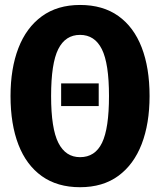

<svg xmlns="http://www.w3.org/2000/svg" viewBox="-20 -749 655 786"><path d="M592.3 -355.9Q592.3 -243.1 560 -159.2Q527.7 -75.4 464.4 -29Q401 17.4 307.7 17.4Q214.9 17.4 151.3 -27.9Q87.7 -73.3 55.4 -156.9Q23.1 -240.5 23.1 -355.9Q23.1 -468.7 55.4 -552.3Q87.7 -635.9 151.3 -682.3Q214.9 -728.7 307.7 -728.7Q401 -728.7 464.4 -683.6Q527.7 -638.5 560 -554.9Q592.3 -471.3 592.3 -355.9ZM426.2 -355.9Q426.2 -489.2 396.9 -547.7Q367.7 -606.2 307.7 -606.2Q247.7 -606.2 218.5 -547.9Q189.2 -489.7 189.2 -355.9Q189.2 -222.6 219 -164.1Q248.7 -105.6 307.7 -105.6Q369.2 -105.6 397.7 -164.4Q426.2 -223.1 426.2 -355.9ZM384.1 -314.9H230.3V-407.7H384.1Z"/></svg>

Font: FiraCode Nerd Font Mono
Style: Bold
Weight: 700
Monospace: yes
Designer: Carrois Corporate, Edenspiekermann AG, Nikita Prokopov
Foundry: Carrois Corporate, Edenspiekermann AG, Nikita Prokopov
Version: Version 6.002;Nerd Fonts 3.3.0